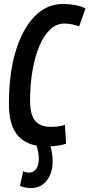

<svg xmlns="http://www.w3.org/2000/svg" viewBox="-20 -730 452 970"><path d="M213 10Q121 10 73 -42Q25 -94 25 -205Q25 -355 58.5 -468.5Q92 -582 153.5 -646Q215 -710 299 -710Q330 -710 359.5 -704.5Q389 -699 412 -687L380 -597Q360 -604 342 -607.5Q324 -611 304 -611Q265 -611 233 -580.5Q201 -550 178.5 -496.5Q156 -443 144 -372.5Q132 -302 132 -222Q132 -148 158.5 -118.5Q185 -89 237 -89Q255 -89 273.5 -91.5Q292 -94 308 -99L314 -4Q272 10 213 10ZM81 209 97 135Q112 142 126 142Q148 142 162 124.5Q176 107 176 72Q176 51 172 33Q168 15 161 -4L230 -5Q238 15 242 38.5Q246 62 246 86Q246 143 216.5 181.5Q187 220 137 220Q106 220 81 209Z"/></svg>

Font: Georama Condensed SemiBold
Style: Italic
Weight: 600
Width: 3
Italic angle: -9°
Designer: Jean-Baptiste Levee
Foundry: Production Type
Version: Version 1.000